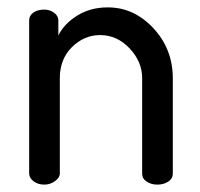

<svg xmlns="http://www.w3.org/2000/svg" viewBox="-20 -500 543 520"><path d="M142 -288V-30Q142 -19 129 -9.5Q116 0 100 0Q83 0 71 -9Q59 -18 59 -30V-445Q59 -458 70.5 -466Q82 -474 100 -474Q115 -474 126.5 -465.5Q138 -457 138 -445V-404Q154 -436 189.5 -458Q225 -480 272 -480Q343 -480 395.5 -423.5Q448 -367 448 -288V-30Q448 -16 435.5 -8Q423 0 406 0Q390 0 377.5 -8Q365 -16 365 -30V-288Q365 -333 331 -369Q297 -405 251 -405Q208 -405 175 -372.5Q142 -340 142 -288Z"/></svg>

Font: Dosis
Style: Medium
Weight: 500
Designer: Edgar Tolentino, Pablo Impallari, Igino Marini
Foundry: Edgar Tolentino, Pablo Impallari, Igino Marini
Version: Version 1.007